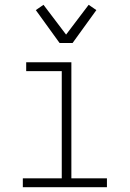

<svg xmlns="http://www.w3.org/2000/svg" viewBox="-20 -779 540 799"><path d="M75 0V-37H237V-483H89V-520H277V-37H425V0ZM228 -600 129 -737 161 -759 255 -635 349 -759 381 -737 282 -600Z"/></svg>

Font: Iosevka Extralight
Style: Regular
Weight: 200
Monospace: yes
Designer: Belleve Invis
Foundry: Belleve Invis
Version: Version 32.0.1; ttfautohint (v1.8.4)